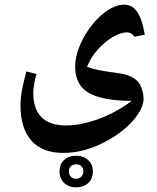

<svg xmlns="http://www.w3.org/2000/svg" viewBox="-20 -540 676 825"><path d="M251 117Q162 117 115 64.5Q68 12 68 -88Q68 -105 70.5 -126.5Q73 -148 79 -175Q85 -202 93 -233L137 -222Q123 -175 123 -142Q123 -72 158 -36.5Q193 -1 263 -1Q293 -1 325.5 -7Q358 -13 392 -24.5Q426 -36 458 -52Q481 -64 503.5 -77.5Q526 -91 546 -107Q534 -107 522.5 -107Q511 -107 500 -108Q433 -112 390.5 -127.5Q348 -143 327 -171Q303 -204 303 -254Q303 -292 318.5 -333Q334 -374 360.5 -412.5Q387 -451 420 -479Q470 -520 514 -520Q549 -520 570.5 -487.5Q592 -455 602 -391L558 -382Q551 -392 543 -396.5Q535 -401 526 -401Q508 -401 486.5 -392Q465 -383 443 -366.5Q421 -350 400 -327Q371 -295 354 -253Q374 -245 403.5 -239Q433 -233 472 -228Q507 -224 527.5 -217Q548 -210 563 -198Q578 -187 587.5 -163Q597 -139 597 -116Q597 -86 573 -49.5Q549 -13 506.5 21Q464 55 410 80Q332 117 251 117ZM306.9 265Q276 265 256 246.5Q236 228 236 196.5Q236 165 255.9 147Q275.8 129 307 129Q337.5 129 358.3 147.5Q379 166 379 196.1Q379 228.4 359 246.7Q339 265 306.9 265ZM307 228Q321 228 329.5 219Q338 210 338 196.5Q338 182 329.5 174Q321 166 307 166Q294 166 285 173.8Q276 181.5 276 197Q276 210 284 219Q292 228 307 228Z"/></svg>

Font: Noto Naskh Arabic UI
Style: Regular
Weight: 400
Designer: Monotype Design Team, David Williams, Mohamad Dakak and Nizar Qandah
Foundry: Monotype Imaging Inc.
Version: Version 2.014